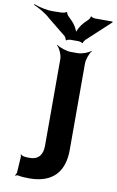

<svg xmlns="http://www.w3.org/2000/svg" viewBox="-242 -812 660 1080"><g transform="rotate(10 88.0 -272.0)"><path d="M-62 88 -66 90C-64 92 -62 97 -62 100L-68 193C-69 198 -73 206 -76 209L-74 212C-71 209 -63 207 -58 208C-39 212 -23 213 6 213C139 213 202 140 202 17V-478C202 -502 216 -539 228 -552L226 -554C213 -542 176 -528 152 -528H111C87 -528 47 -542 31 -554L29 -552C44 -539 61 -502 61 -478V17C61 63 42 99 -12 99C-30 99 -56 99 -62 88ZM87 -701 65 -723C61 -726 52 -740 54 -744L49 -745C48 -741 29 -737 21 -737L-26 -736C-63 -735 -110 -747 -136 -757L-138 -753C-113 -743 -68 -719 -42 -694L63 -609C66 -605 74 -592 72 -589L76 -587C77 -591 92 -595 97 -595H146C151 -595 165 -591 167 -588L170 -589C169 -592 177 -605 180 -608L314 -732V-737H213C208 -737 193 -741 192 -745L188 -743C190 -740 182 -726 178 -723L157 -702C141 -686 120 -651 120 -634H124C124 -651 103 -686 87 -701Z"/></g></svg>

Font: Asimov
Style: EdgeWide
Weight: 500
Designer: Google
Version: Version 2.000980: 2014